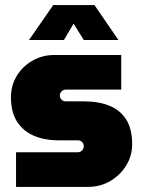

<svg xmlns="http://www.w3.org/2000/svg" viewBox="-20 -734 561 754"><path d="M43 0V-136H285Q293 -136 298 -139.5Q303 -143 306 -148.5Q309 -154 309 -160Q309 -166 306 -171.5Q303 -177 298 -180Q293 -183 285 -183H207Q156 -183 114 -200.5Q72 -218 47.5 -255.5Q23 -293 23 -352Q23 -398 45.5 -435.5Q68 -473 107 -495.5Q146 -518 193 -518H456V-382H238Q228 -382 221.5 -375Q215 -368 215 -359Q215 -350 221.5 -343Q228 -336 238 -336H310Q368 -336 410.5 -318.5Q453 -301 476 -264Q499 -227 499 -168Q499 -122 475.5 -84Q452 -46 413 -23Q374 0 325 0ZM94 -577 189 -714H351L445 -577H309L269 -641L231 -577Z"/></svg>

Font: MuseoModerno Thin Black
Style: Regular
Weight: 900
Version: Version 1.002